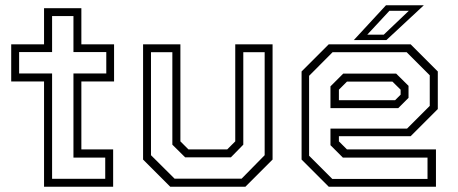

<svg xmlns="http://www.w3.org/2000/svg" viewBox="-20 -708 1735 728"><path d="M147 0V-399H22.5V-540H147V-677H288.5V-540H412.5V-399H288.5V-141.5H409V0ZM177.5 -30H379V-110.5H258.5V-429.5H383V-510.5H258.5V-647H177.5V-510.5H52.5V-429.5H177.5Z M625.5 0 522.5 -103V-540H664V-172L694.5 -141.5H841.5L872 -172V-540H1013.5V-103L910.5 0ZM642 -30.5H896L983.5 -119.5V-510H902.5V-159.5L855.5 -111.5H682L633.5 -159.5V-510H552.5V-119.5Z M1537 -540 1640 -437V-294.5L1537 -191.5H1265V-172L1295.5 -141.5H1633V0H1226.5L1123.5 -103V-437L1226.5 -540ZM1482 -429 1529 -382.5V-337L1490 -298H1233V-380.5L1281.5 -429ZM1522 -510H1241L1152 -420.5V-117.5L1240 -29.5H1601V-110.5H1280L1233 -157.5V-220.5H1523.5L1609.5 -306.5V-422.5ZM1468 -398.5H1295.5L1265 -368V-328H1478L1499 -349V-368ZM1321.5 -556 1443.5 -688H1587L1445 -556ZM1372.5 -576.5H1435L1530 -667H1456.5Z"/></svg>

Font: Tourney Thin Light
Style: Regular
Weight: 300
Version: Version 1.015